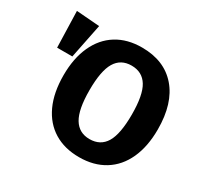

<svg xmlns="http://www.w3.org/2000/svg" viewBox="-153 -898 1144 1103"><g transform="rotate(30 419.0 -346.5)"><path d="M805 -347Q805 -234 767.5 -152Q730 -70 659.5 -26.5Q589 17 492 17Q395 17 325 -26Q255 -69 217.5 -150.5Q180 -232 180 -347Q180 -459 217.5 -541Q255 -623 325 -666.5Q395 -710 492 -710Q640 -710 722.5 -615Q805 -520 805 -347ZM352 -347Q352 -219 387 -161Q422 -103 492 -103Q564 -103 598.5 -160.5Q633 -218 633 -347Q633 -476 598 -533Q563 -590 492 -590Q421 -590 386.5 -532.5Q352 -475 352 -347ZM216 -693 170 -465H69L62 -705Z"/></g></svg>

Font: FiraGOUPP
Style: Bold
Weight: 700
Designer: bBox Type
Foundry: bBox Type GmbH
Version: Version 1.001